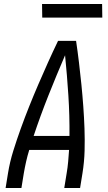

<svg xmlns="http://www.w3.org/2000/svg" viewBox="-20 -939 540 959"><path d="M8 0 20 -74Q29 -130 46.5 -186Q64 -242 84 -297.5Q104 -353 126 -408Q148 -463 171.5 -517.5Q195 -572 219.5 -626.5Q244 -681 270 -735H360Q368 -681 374.5 -626.5Q381 -572 386.5 -517.5Q392 -463 396 -408Q400 -353 402 -297.5Q404 -242 402.5 -186Q401 -130 392 -74L380 0H301L313 -74Q318 -103 320.5 -132Q323 -161 325 -190H126Q117 -161 110.5 -132Q104 -103 99 -74L87 0ZM327 -260Q328 -362 321.5 -462.5Q315 -563 305 -663Q262 -563 222 -462.5Q182 -362 148 -260ZM191 -851 190 -919H490L491 -851Z"/></svg>

Font: Iosevka Curly
Style: Italic
Weight: 400
Italic angle: -9°
Monospace: yes
Designer: Belleve Invis
Foundry: Belleve Invis
Version: Version 22.1.2; ttfautohint (v1.8.4)